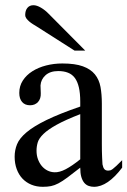

<svg xmlns="http://www.w3.org/2000/svg" viewBox="-20 -701 484 729"><path d="M284.7 -267.6Q228 -245.6 195.1 -227.3Q162.1 -209 145 -192.4Q127.9 -175.8 123.3 -160.4Q118.7 -145 118.7 -128.9Q118.7 -111.3 124 -96.7Q129.4 -82 138.4 -71Q147.5 -60.1 159.9 -53.7Q172.4 -47.4 186.5 -46.9Q205.6 -45.9 229.7 -58.6Q253.9 -71.3 284.7 -96.2ZM443.8 -64.5Q388.7 8.3 336.9 8.3Q326.2 8.3 316.7 4.9Q307.1 1.5 300 -6.8Q293 -15.1 288.8 -29.1Q284.7 -43 284.7 -64.5Q255.4 -41.5 236.1 -27.1Q216.8 -12.7 201.9 -4.9Q187 2.9 173.6 5.6Q160.2 8.3 142.6 8.3Q118.7 8.3 99.1 0.2Q79.6 -7.8 65.4 -22.7Q51.3 -37.6 43.5 -58.8Q35.6 -80.1 35.6 -106Q35.6 -130.9 44.7 -153.3Q53.7 -175.8 80.6 -198.5Q107.4 -221.2 156.2 -245.1Q205.1 -269 284.7 -296.4V-314.9Q284.7 -347.2 279.5 -369.1Q274.4 -391.1 264.2 -405Q253.9 -418.9 238 -425Q222.2 -431.2 201.2 -431.2Q170.4 -431.2 152.8 -415.3Q135.3 -399.4 133.8 -376.5L134.8 -347.2Q135.7 -326.2 124.3 -313.7Q112.8 -301.3 94.2 -301.3Q74.7 -301.3 64 -313.7Q53.2 -326.2 53.2 -348.1Q53.2 -374.5 66.7 -395.3Q80.1 -416 102.8 -430.4Q125.5 -444.8 155 -452.4Q184.6 -460 216.8 -460Q265.1 -460 294.7 -449.2Q324.2 -438.5 340.3 -418.7Q356.4 -398.9 361.6 -370.8Q366.7 -342.8 366.7 -307.6V-155.3Q366.7 -124 367.7 -104Q368.7 -84 369.1 -77.1Q371.6 -64 376.5 -58.6Q381.3 -53.2 390.6 -53.2Q395 -53.2 398.7 -54.2Q402.3 -55.2 408 -59.3Q413.6 -63.5 421.9 -71.3Q430.2 -79.1 443.8 -92.8ZM263.2 -508.8 119.1 -600.6Q112.8 -604.5 105.2 -609.1Q97.7 -613.8 91.1 -619.4Q84.5 -625 80.1 -631.1Q75.7 -637.2 75.7 -643.6Q75.7 -661.1 84 -671.1Q92.3 -681.2 106.9 -681.2Q119.6 -681.2 135.5 -671.9Q151.4 -662.6 165 -648.4L303.7 -508.8Z"/></svg>

Font: Doulos SIL Phon
Style: Regular
Weight: 400
Designer: Walt Agee, Victor Gaultney, Peter Martin, Debbi Hosken, Becca Hirsbrunner
Foundry: SIL International
Version: Version 5.000